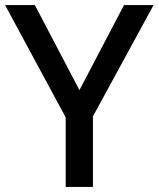

<svg xmlns="http://www.w3.org/2000/svg" viewBox="-20 -734 623 754"><path d="M292 -380 467 -714H583L345 -277V0H238V-273L0 -714H117Z"/></svg>

Font: Noto Sans Sinhala UI Medium
Style: Regular
Weight: 500
Designer: Jelle Bosma - Monotype Design Team
Foundry: Monotype Imaging Inc.
Version: Version 2.006; ttfautohint (v1.8.4.7-5d5b)